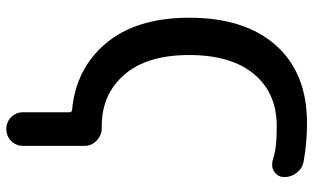

<svg xmlns="http://www.w3.org/2000/svg" viewBox="-214 -590 1000 613"><g transform="rotate(90 286.5 -284.0)"><path d="M388.7 -108.4Q412.1 -108.4 429.2 -92.3Q446.3 -76.2 446.3 -52.7V142.6Q446.3 165 430.7 180.7Q415 196.3 392.6 196.3Q370.1 196.3 354.5 180.7Q338.9 165 338.9 142.6V-5.9Q338.9 -12.7 331.1 -13.7Q201.2 -25.4 120.1 -120.1Q37.1 -217.8 37.1 -387.7Q37.1 -565.4 125.5 -664.6Q213.9 -763.7 373 -763.7Q436.5 -763.7 496.1 -752.9Q517.6 -749 531.7 -731.4Q545.9 -713.9 545.9 -691.4Q545.9 -671.9 530.3 -660.2Q519.5 -652.3 506.8 -652.3Q502 -652.3 496.1 -653.3Q475.6 -659.2 460.9 -662.1Q431.6 -667 382.8 -667Q277.3 -667 216.8 -594.2Q156.2 -521.5 156.2 -387.2Q156.2 -252.9 218.8 -180.7Q281.2 -108.4 382.8 -108.4Z"/></g></svg>

Font: Gen Jyuu Gothic P Medium
Style: Regular
Weight: 500
Designer: [Source Han Sans]
Ryoko NISHIZUKA  (kana & ideographs); Paul D. Hunt (Latin, Greek & Cyrillic); Wenlong ZHANG  (bopomofo
Version: Version 1.002.20150607